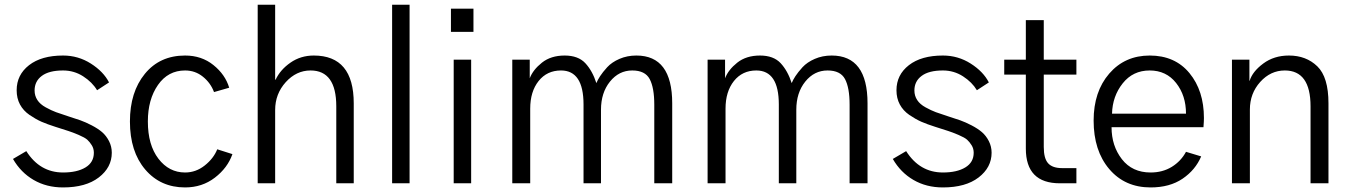

<svg xmlns="http://www.w3.org/2000/svg" viewBox="-20 -779 5738 816"><path d="M35.2 -103.5 91.8 -136.7Q149.4 -45.9 248 -45.9Q307.6 -45.9 343.3 -67.4Q378.9 -88.9 378.9 -129.9Q378.9 -147.5 370.1 -161.6Q361.3 -175.8 351.1 -185.1Q340.8 -194.3 314.5 -205.6Q288.1 -216.8 271 -222.2Q253.9 -227.5 214.8 -240.2Q180.7 -251 156.2 -261.7Q131.8 -272.5 105.5 -290.5Q79.1 -308.6 64.9 -335Q50.8 -361.3 50.8 -395.5Q50.8 -460.9 103.5 -502Q156.2 -543 248 -543Q312.5 -543 366.2 -508.8Q419.9 -474.6 443.4 -428.7L392.6 -395.5Q372.1 -429.7 333.5 -454.6Q294.9 -479.5 248 -479.5Q188.5 -479.5 157.7 -456.5Q127 -433.6 127 -394.5Q127 -372.1 138.7 -354Q150.4 -335.9 174.3 -322.8Q198.2 -309.6 218.3 -302.2Q238.3 -294.9 271.5 -284.2Q299.8 -275.4 321.8 -267.6Q343.8 -259.8 370.1 -246.1Q396.5 -232.4 414.1 -217.3Q431.6 -202.1 443.4 -179.2Q455.1 -156.2 455.1 -129.9Q455.1 -67.4 399.9 -24.9Q344.7 17.6 248 17.6Q177.7 17.6 123 -14.2Q68.4 -45.9 35.2 -103.5Z M532.2 -262.7Q532.2 -387.7 595.7 -465.3Q659.2 -543 766.6 -543Q836.9 -543 887.2 -502.4Q937.5 -461.9 954.1 -406.2L889.6 -387.7Q875 -426.8 842.3 -453.1Q809.6 -479.5 766.6 -479.5Q694.3 -479.5 651.4 -418Q608.4 -356.4 608.4 -262.7Q608.4 -163.1 653.3 -104.5Q698.2 -45.9 766.6 -45.9Q812.5 -45.9 850.1 -75.7Q887.7 -105.5 903.3 -144.5L967.8 -124Q947.3 -65.4 893.1 -23.9Q838.9 17.6 766.6 17.6Q662.1 17.6 597.2 -58.6Q532.2 -134.8 532.2 -262.7Z M1075.2 0V-758.8H1149.4V-440.4H1151.4Q1170.9 -482.4 1214.4 -512.7Q1257.8 -543 1313.5 -543Q1483.4 -543 1483.4 -339.8V0H1409.2V-327.1Q1409.2 -479.5 1299.8 -479.5Q1239.3 -479.5 1194.3 -429.7Q1149.4 -379.9 1149.4 -311.5V0Z M1646.5 0V-758.8H1720.7V0Z M1896.5 -643.6V-742.2H1992.2V-643.6ZM1908.2 0V-525.4H1982.4V0Z M2157.2 0V-525.4H2231.4V-446.3Q2245.1 -482.4 2283.2 -512.7Q2321.3 -543 2379.9 -543Q2437.5 -543 2467.8 -510.3Q2498 -477.5 2514.6 -425.8Q2519.5 -438.5 2530.3 -455.1Q2541 -471.7 2560.5 -493.2Q2580.1 -514.6 2612.8 -528.8Q2645.5 -543 2684.6 -543Q2836.9 -543 2836.9 -339.8V0H2760.7V-334Q2760.7 -406.2 2741.2 -442.9Q2721.7 -479.5 2667 -479.5Q2610.4 -479.5 2572.3 -432.1Q2534.2 -384.8 2534.2 -312.5V0H2460V-335Q2460 -479.5 2364.3 -479.5Q2304.7 -479.5 2269 -434.6Q2233.4 -389.6 2233.4 -317.4V0Z M2987.3 0V-525.4H3061.5V-446.3Q3075.2 -482.4 3113.3 -512.7Q3151.4 -543 3210 -543Q3267.6 -543 3297.9 -510.3Q3328.1 -477.5 3344.7 -425.8Q3349.6 -438.5 3360.4 -455.1Q3371.1 -471.7 3390.6 -493.2Q3410.2 -514.6 3442.9 -528.8Q3475.6 -543 3514.6 -543Q3667 -543 3667 -339.8V0H3590.8V-334Q3590.8 -406.2 3571.3 -442.9Q3551.8 -479.5 3497.1 -479.5Q3440.4 -479.5 3402.3 -432.1Q3364.3 -384.8 3364.3 -312.5V0H3290V-335Q3290 -479.5 3194.3 -479.5Q3134.8 -479.5 3099.1 -434.6Q3063.5 -389.6 3063.5 -317.4V0Z M3774.4 -103.5 3831.1 -136.7Q3888.7 -45.9 3987.3 -45.9Q4046.9 -45.9 4082.5 -67.4Q4118.2 -88.9 4118.2 -129.9Q4118.2 -147.5 4109.4 -161.6Q4100.6 -175.8 4090.3 -185.1Q4080.1 -194.3 4053.7 -205.6Q4027.3 -216.8 4010.3 -222.2Q3993.2 -227.5 3954.1 -240.2Q3919.9 -251 3895.5 -261.7Q3871.1 -272.5 3844.7 -290.5Q3818.4 -308.6 3804.2 -335Q3790 -361.3 3790 -395.5Q3790 -460.9 3842.8 -502Q3895.5 -543 3987.3 -543Q4051.8 -543 4105.5 -508.8Q4159.2 -474.6 4182.6 -428.7L4131.8 -395.5Q4111.3 -429.7 4072.8 -454.6Q4034.2 -479.5 3987.3 -479.5Q3927.7 -479.5 3897 -456.5Q3866.2 -433.6 3866.2 -394.5Q3866.2 -372.1 3877.9 -354Q3889.6 -335.9 3913.6 -322.8Q3937.5 -309.6 3957.5 -302.2Q3977.5 -294.9 4010.7 -284.2Q4039.1 -275.4 4061 -267.6Q4083 -259.8 4109.4 -246.1Q4135.7 -232.4 4153.3 -217.3Q4170.9 -202.1 4182.6 -179.2Q4194.3 -156.2 4194.3 -129.9Q4194.3 -67.4 4139.2 -24.9Q4084 17.6 3987.3 17.6Q3917 17.6 3862.3 -14.2Q3807.6 -45.9 3774.4 -103.5Z M4248 -461.9V-525.4H4339.8V-693.4H4416V-525.4H4554.7V-461.9H4416V-154.3Q4416 -105.5 4434.6 -85Q4453.1 -64.5 4494.1 -64.5H4554.7V0H4484.4Q4339.8 0 4339.8 -147.5V-461.9Z M4627.9 -266.6Q4627.9 -389.6 4694.3 -466.3Q4760.7 -543 4866.2 -543Q4973.6 -543 5035.2 -468.3Q5096.7 -393.6 5096.7 -277.3Q5096.7 -263.7 5094.7 -238.3H4704.1Q4704.1 -159.2 4748 -102.5Q4792 -45.9 4870.1 -45.9Q4920.9 -45.9 4960 -69.8Q4999 -93.8 5020.5 -133.8L5085 -114.3Q5060.5 -56.6 5005.9 -19.5Q4951.2 17.6 4870.1 17.6Q4760.7 17.6 4694.3 -60.5Q4627.9 -138.7 4627.9 -266.6ZM4706.1 -295.9H5020.5Q5020.5 -373 4978.5 -426.3Q4936.5 -479.5 4866.2 -479.5Q4794.9 -479.5 4751.5 -424.8Q4708 -370.1 4706.1 -295.9Z M5215.8 0V-525.4H5290V-435.5H5291Q5302.7 -474.6 5348.6 -508.8Q5394.5 -543 5458 -543Q5531.2 -543 5578.6 -497.1Q5626 -451.2 5626 -339.8V0H5549.8V-327.1Q5549.8 -479.5 5440.4 -479.5Q5379.9 -479.5 5335.9 -430.7Q5292 -381.8 5292 -313.5V0Z"/></svg>

Font: Gothic A1
Style: Regular
Weight: 400
Designer: HanYang I&C Co.,Ltd.
Foundry: HanYang I&C Co.,Ltd.
Version: Version 2.50